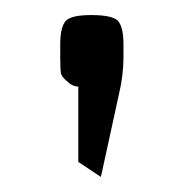

<svg xmlns="http://www.w3.org/2000/svg" viewBox="-20 -115 244 255"><path d="M138 10 114 120 84 100V0Q76 0 68 -8Q62 -13 61 -17.5Q60 -22 60 -39V-56Q60 -80 68 -88Q76 -95 101 -95Q128 -95 136 -88Q144 -80 144 -56V-39Q144 -15 138 10Z"/></svg>

Font: Electrolize
Style: Regular
Weight: 400
Designer: Valery Zaveryaev
Foundry: Cyreal (www.cyreal.org)
Version: Version 1.002